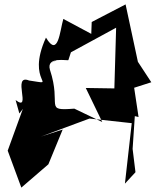

<svg xmlns="http://www.w3.org/2000/svg" viewBox="-20 -619 708 873"><path d="M68 -103 84 -124 15 66 77 234 200 128 265 -30 166 2 387 -80 579 -59 548 216 596 164 583 58 593 -91 610 -87 590 -220 668 -245 607 -338 551 -599 397 -519 395 -465 268 -533C252 -479 245 -354 189 -448C94 -239 253 -232 112 -253C32 -285 127 -106 51 -164ZM304 -386 212 -332 508 -493 500 -217 370 -219 445 -64 318 -125C177 -114 262 -136 207 -302C189 -365 289 -341 291 -346Z"/></svg>

Font: Asimov Silicon
Style: Regular
Weight: 400
Designer: Google
Version: Version 2.000980; 2014